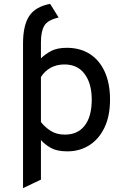

<svg xmlns="http://www.w3.org/2000/svg" viewBox="-20 -770 656 992"><path d="M99 202V-544.5Q99 -638.5 130.8 -687Q162.5 -735.5 239 -750L283 -679.5Q226 -666.5 208.8 -637Q191.5 -607.5 191.5 -551.5V-468.5Q214.5 -491 245.2 -507Q276 -523 325.5 -523Q394.5 -523 444.5 -490.8Q494.5 -458.5 521.5 -398.5Q548.5 -338.5 548.5 -255.5Q548.5 -171 520 -111.2Q491.5 -51.5 441.8 -19.8Q392 12 328 12Q275.5 12 244 -5.2Q212.5 -22.5 191.5 -46.5V158ZM315.5 -74.5Q382 -74.5 418 -121.5Q454 -168.5 454 -255.5Q454 -338 417.5 -387.5Q381 -437 313 -437Q272.5 -437 241.5 -419.8Q210.5 -402.5 191.5 -372V-139.5Q212 -113 242.2 -93.8Q272.5 -74.5 315.5 -74.5Z"/></svg>

Font: Overpass Mono Medium
Style: Regular
Weight: 500
Monospace: yes
Designer: Delve Withrington, Dave Bailey
Foundry: Delve Fonts LLC
Version: Version 4.000